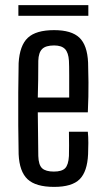

<svg xmlns="http://www.w3.org/2000/svg" viewBox="-20 -725 408 752"><path d="M250 -209H324Q326 -189 326 -165Q326 -141 325 -121Q322 -53 292 -23Q262 7 192 7Q120 7 88 -23Q56 -53 53 -121Q52 -171 51.5 -234.5Q51 -298 51.5 -362Q52 -426 53 -478Q57 -547 89 -577Q121 -607 192 -607Q260 -607 291 -577.5Q322 -548 325 -480Q326 -457 326.5 -403Q327 -349 324 -285H128Q128 -244 129 -203Q130 -162 130 -114Q131 -79 145 -66Q159 -53 191 -53Q222 -53 235 -66Q248 -79 250 -114Q251 -150 250 -209ZM192 -547Q159 -547 145 -533Q131 -519 130 -487Q130 -446 129.5 -411.5Q129 -377 128 -343H251Q251 -393 251 -431Q251 -469 250 -487Q248 -519 234.5 -533Q221 -547 192 -547ZM52 -663V-705H326V-663Z"/></svg>

Font: Big Shoulders Display Medium
Style: Regular
Weight: 500
Designer: Patric King
Foundry: XO Type Co
Version: Version 1.000; ttfautohint (v1.8.2)